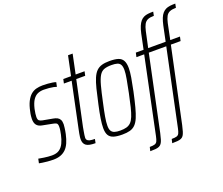

<svg xmlns="http://www.w3.org/2000/svg" viewBox="-154 -964 1598 1373"><g transform="rotate(-20 644.5 -277.5)"><path d="M97 8Q77 8 55.5 6Q34 4 17 1.5Q0 -1 -9 -3L-2 -36Q4 -35 14.5 -33Q25 -31 39 -29Q53 -27 68.5 -25.5Q84 -24 99 -24Q134 -24 155 -38.5Q176 -53 189 -80Q202 -107 209 -141Q212 -155 214.5 -170Q217 -185 217 -199Q217 -221 208 -226.5Q199 -232 182 -235L105 -250Q78 -255 65 -271Q52 -287 52 -317Q52 -325 53.5 -340.5Q55 -356 59 -372Q68 -417 82.5 -445.5Q97 -474 115.5 -490Q134 -506 157 -512Q180 -518 206 -518Q226 -518 245 -516.5Q264 -515 280 -512.5Q296 -510 306 -506L299 -473Q292 -476 277.5 -479Q263 -482 243.5 -484Q224 -486 203 -486Q178 -486 157.5 -477.5Q137 -469 121 -446Q105 -423 95 -380Q91 -360 89 -346Q87 -332 87 -321Q87 -300 95.5 -293Q104 -286 120 -283L196 -269Q214 -266 226.5 -259.5Q239 -253 246 -240.5Q253 -228 253 -205Q253 -200 250.5 -178.5Q248 -157 243 -134Q235 -97 223 -70Q211 -43 193.5 -26Q176 -9 152.5 -0.5Q129 8 97 8Z M421 0Q396 0 378.5 -3.5Q361 -7 350.5 -14.5Q340 -22 335 -34Q330 -46 330 -63Q330 -68 331 -78.5Q332 -89 335 -104.5Q338 -120 342 -139L413 -478H354L361 -510H420L451 -658H486L455 -510H523L516 -478H448L376 -140Q373 -124 370.5 -109Q368 -94 366 -81.5Q364 -69 364 -60Q364 -51 369.5 -44Q375 -37 388.5 -33.5Q402 -30 427 -30Z M623 8Q582 8 557 0Q532 -8 520.5 -27.5Q509 -47 509 -82Q509 -111 515.5 -153.5Q522 -196 535 -254Q549 -319 560.5 -365Q572 -411 585 -441Q598 -471 615 -487.5Q632 -504 656 -511Q680 -518 714 -518Q756 -518 780.5 -510Q805 -502 816.5 -481Q828 -460 828 -423Q828 -395 821 -353Q814 -311 802 -254Q788 -189 776 -143.5Q764 -98 751.5 -68.5Q739 -39 722 -22Q705 -5 681 1.5Q657 8 623 8ZM619 -24Q647 -24 666.5 -29.5Q686 -35 700 -49Q714 -63 724.5 -89Q735 -115 745 -155.5Q755 -196 767 -254Q779 -314 786.5 -354.5Q794 -395 794 -421Q794 -448 786 -462Q778 -476 761.5 -481Q745 -486 718 -486Q684 -486 662 -478Q640 -470 625.5 -446Q611 -422 598.5 -376Q586 -330 570 -254Q557 -196 550 -155.5Q543 -115 543 -88Q543 -62 551 -48.5Q559 -35 575.5 -29.5Q592 -24 619 -24Z M769 188 776 158Q801 158 814 154Q827 150 833 137.5Q839 125 844 101L965 -478H906L913 -510H972L996 -625Q1003 -657 1012 -678Q1021 -699 1032 -712Q1043 -725 1057.5 -732Q1072 -739 1090 -741Q1108 -743 1130 -743L1124 -713Q1095 -713 1077.5 -705.5Q1060 -698 1050 -680Q1040 -662 1033 -631L1007 -510H1081L1074 -478H1000L880 91Q874 118 868.5 136Q863 154 855.5 164.5Q848 175 837 180Q826 185 809.5 186.5Q793 188 769 188ZM936 188 943 158Q969 158 981.5 154Q994 150 1000 137.5Q1006 125 1011 101L1133 -478H1073L1080 -510H1140L1164 -625Q1171 -657 1179.5 -678Q1188 -699 1199.5 -712Q1211 -725 1225.5 -732Q1240 -739 1258 -741Q1276 -743 1298 -743L1292 -713Q1263 -713 1245 -705.5Q1227 -698 1217 -680Q1207 -662 1200 -631L1175 -510H1249L1242 -478H1168L1047 91Q1041 118 1035.5 136Q1030 154 1023 164.5Q1016 175 1004.5 180Q993 185 976.5 186.5Q960 188 936 188Z"/></g></svg>

Font: Saira ExtraCondensed Thin
Style: Italic
Weight: 250
Width: 2
Italic angle: -12°
Designer: Hector Gatti with collaboration of the Omnibus-Type team
Foundry: Omnibus-Type
Version: Version 1.101